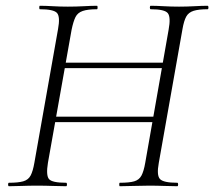

<svg xmlns="http://www.w3.org/2000/svg" viewBox="-20 -645 742 665"><path d="M11 0Q8 0 8 -6Q8 -12 11 -12Q43 -12 60.5 -17Q78 -22 86 -37Q94 -52 99 -81L181 -544Q189 -587 177.5 -600Q166 -613 118 -613Q116 -613 116 -619Q116 -625 118 -625Q138 -625 162.5 -623.5Q187 -622 215 -622Q244 -622 270.5 -623.5Q297 -625 316 -625Q318 -625 318 -619Q318 -613 316 -613Q284 -613 266.5 -607Q249 -601 241.5 -586Q234 -571 228 -542L146 -81Q139 -38 149.5 -25Q160 -12 209 -12Q212 -12 212 -6Q212 0 209 0Q189 0 163 -1Q137 -2 108 -2Q80 -2 55 -1Q30 0 11 0ZM150 -222 153 -241H536L533 -222ZM173 -409 177 -428H559L557 -409ZM395 0Q393 0 393 -6Q393 -12 395 -12Q428 -12 445 -17Q462 -22 470 -37Q478 -52 483 -81L564 -542Q572 -585 561.5 -599Q551 -613 502 -613Q499 -613 499 -619Q499 -625 502 -625Q521 -625 546.5 -623.5Q572 -622 600 -622Q627 -622 653.5 -623.5Q680 -625 699 -625Q702 -625 702 -619Q702 -613 699 -613Q668 -613 650.5 -607.5Q633 -602 625 -587.5Q617 -573 612 -544L530 -81Q522 -38 534 -25Q546 -12 594 -12Q597 -12 597 -6Q597 0 594 0Q575 0 549.5 -1Q524 -2 496 -2Q468 -2 441.5 -1Q415 0 395 0Z"/></svg>

Font: Cormorant Infant Light
Style: Italic
Weight: 300
Italic angle: -10°
Designer: Christian Thalmann (Catharsis Fonts)
Foundry: Catharsis Fonts
Version: Version 4.001